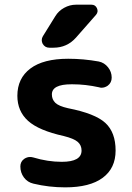

<svg xmlns="http://www.w3.org/2000/svg" viewBox="-20 -806 559 815"><path d="M214.8 -737.3Q228.5 -759.8 252.4 -772.9Q276.4 -786.1 302.7 -786.1H368.2Q384.8 -786.1 391.6 -771Q398.4 -755.9 387.7 -743.2L302.7 -646.5Q264.6 -603.5 207 -603.5H189.5Q170.9 -603.5 161.1 -620.1Q157.2 -627.9 157.2 -635.7Q157.2 -644.5 162.1 -652.3ZM242.2 -119.1Q326.2 -119.1 326.2 -167Q326.2 -189.5 310.1 -203.6Q293.9 -217.8 251 -228.5Q144.5 -252 99.1 -293Q53.7 -334 53.7 -399.4Q53.7 -473.6 108.9 -515.1Q164.1 -556.6 269.5 -556.6Q334 -556.6 399.4 -544.9Q422.9 -540 438.5 -520.5Q454.1 -501 454.1 -476.6Q454.1 -455.1 437.5 -442.4Q424.8 -433.6 411.1 -433.6Q405.3 -433.6 400.4 -435.5Q342.8 -448.2 288.1 -448.2Q286.1 -448.2 283.2 -448.2Q200.2 -448.2 200.2 -405.3Q200.2 -383.8 214.8 -369.6Q229.5 -355.5 268.6 -346.7Q383.8 -324.2 427.2 -284.2Q470.7 -244.1 470.7 -167Q470.7 -91.8 416 -51.3Q361.3 -10.7 256.8 -10.7Q187.5 -10.7 122.1 -26.4Q96.7 -32.2 81.5 -52.7Q66.4 -73.2 66.4 -99.6Q66.4 -120.1 83 -131.8Q94.7 -139.6 107.4 -139.6Q114.3 -139.6 121.1 -137.7Q182.6 -119.1 242.2 -119.1Z"/></svg>

Font: Gen Jyuu Gothic Bold
Style: Bold
Weight: 700
Designer: [Source Han Sans]
Ryoko NISHIZUKA  (kana & ideographs); Paul D. Hunt (Latin, Greek & Cyrillic); Wenlong ZHANG  (bopomofo
Version: Version 1.002.20150607